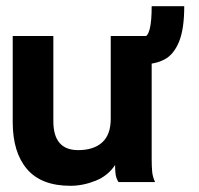

<svg xmlns="http://www.w3.org/2000/svg" viewBox="-20 -587 640 619"><path d="M207 12Q113 12 67 -42Q21 -96 21 -193V-471H152V-196Q152 -103 232 -103Q282 -103 309.5 -128Q337 -153 337 -204V-471H469V-75Q469 -52 470.5 -34.5Q472 -17 480 0H362Q354 -13 352.5 -26.5Q351 -40 351 -55Q328 -20 287.5 -4Q247 12 207 12ZM574 -567Q574 -493 557 -452Q540 -411 510.5 -395.5Q481 -380 443 -380V-468Q469 -468 469 -567Z"/></svg>

Font: Inconsolata Expanded Black
Style: Regular
Weight: 900
Width: 7
Monospace: yes
Designer: Raph Levien, Cyreal, Brenton Simpson
Foundry: Raph Levien, Cyreal, Google
Version: Version 3.001; ttfautohint (v1.8.2.53-6de2)